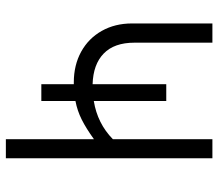

<svg xmlns="http://www.w3.org/2000/svg" viewBox="-65 -680 745 655"><g transform="rotate(90 307.5 -352.5)"><path d="M454.9 -704.6H520V0H454.9V-300.5Q417.9 -273.8 387.7 -258.7Q357.4 -243.6 324.6 -237.4V-121H267.2V-231.8H261Q202.1 -231.8 156.4 -256.9Q110.8 -282.1 85.4 -327.2Q60 -372.3 60 -430.3V-704.6H125.6V-438.5Q125.6 -369.7 162.6 -333.8Q199.5 -297.9 267.2 -295.9V-547.2H324.6V-300Q401 -312.3 454.9 -365.1Z"/></g></svg>

Font: Fira Code Fixed Light
Style: Regular
Weight: 300
Monospace: yes
Designer: Carrois Corporate, Edenspiekermann AG, Nikita Prokopov
Foundry: Carrois Corporate, Edenspiekermann AG, Nikita Prokopov
Version: Version 5.002